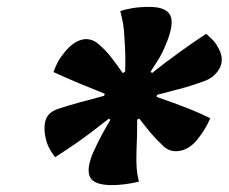

<svg xmlns="http://www.w3.org/2000/svg" viewBox="-20 -798 663 557"><path d="M413 -778Q462 -778 474 -753.5Q486 -729 462 -671Q452 -646 441 -628Q430 -610 417 -590L421 -586Q442 -603 462 -618Q482 -633 509 -652.5Q536 -672 578 -700Q592 -688 600 -679Q608 -670 615 -656Q631 -625 616.5 -599Q602 -573 571 -562Q529 -547 499 -539.5Q469 -532 436 -523L434 -517Q460 -508 482 -500Q504 -492 529.5 -482Q555 -472 590 -455Q583 -439 574.5 -424.5Q566 -410 553 -394Q531 -366 502.5 -360.5Q474 -355 454 -374Q432 -395 418 -411.5Q404 -428 384 -454L378 -451Q378 -425 377.5 -404.5Q377 -384 376 -361Q375 -329 376.5 -310Q378 -291 383 -271Q340 -261 305 -261Q252 -261 241 -284.5Q230 -308 250 -355Q264 -386 276 -408Q288 -430 300 -450L296 -454Q268 -432 245 -414.5Q222 -397 198 -380.5Q174 -364 140 -342Q133 -351 126.5 -361.5Q120 -372 116 -384Q105 -421 111.5 -446.5Q118 -472 148 -482Q181 -493 213 -501.5Q245 -510 282 -520L284 -526Q244 -542 211.5 -555.5Q179 -569 135 -589Q141 -605 147.5 -617.5Q154 -630 167 -646Q190 -675 216 -682.5Q242 -690 266 -670Q286 -653 302 -632.5Q318 -612 336 -586L343 -590Q344 -614 343.5 -637.5Q343 -661 341 -688Q340 -713 337 -729.5Q334 -746 329 -766Q344 -771 365 -774.5Q386 -778 413 -778Z"/></svg>

Font: Recursive Sn Csl St XBd
Style: Italic
Weight: 800
Italic angle: -15°
Version: Version 1.079;hotconv 1.0.112;makeotfexe 2.5.65598; ttfautoh